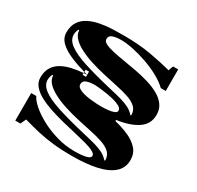

<svg xmlns="http://www.w3.org/2000/svg" viewBox="-203 -1038 1512 1473"><g transform="rotate(30 552.5 -301.0)"><path d="M605 199Q514 199 439.5 191Q365 183 298 167.5Q231 152 162 132L139 181H94V-63H139Q152 -33 195 5Q238 43 302.5 78Q367 113 444.5 135.5Q522 158 604 158Q636 158 668 155Q700 152 721 143.5Q742 135 742 119Q742 102 714.5 87.5Q687 73 641 60.5Q595 48 537.5 35Q480 22 418.5 6.5Q357 -9 299.5 -28Q242 -47 196 -71.5Q150 -96 122.5 -128.5Q95 -161 95 -202Q95 -258 118.5 -294.5Q142 -331 181 -352Q220 -373 268.5 -383.5Q317 -394 366 -397V-407Q295 -427 233 -453.5Q171 -480 133 -516Q95 -552 95 -602Q95 -661 121 -698.5Q147 -736 189.5 -757Q232 -778 284 -787.5Q336 -797 388.5 -799Q441 -801 485 -801Q624 -801 730.5 -782Q837 -763 920 -741Q923 -755 927.5 -765.5Q932 -776 935 -784H980V-593H936Q899 -629 842 -660Q785 -691 720.5 -713.5Q656 -736 595.5 -748.5Q535 -761 490 -761Q447 -761 416.5 -751Q386 -741 386 -711Q386 -690 412.5 -676.5Q439 -663 483.5 -653Q528 -643 583.5 -634Q639 -625 698.5 -614Q758 -603 813.5 -586.5Q869 -570 913.5 -545.5Q958 -521 984.5 -485Q1011 -449 1011 -398Q1011 -317 944 -271.5Q877 -226 761 -210V-200Q827 -184 884 -159Q941 -134 976 -95Q1011 -56 1011 2Q1011 72 961 115.5Q911 159 820 179Q729 199 605 199ZM839 -295Q839 -297 841.5 -297.5Q844 -298 844 -300Q844 -343 816 -369Q788 -395 740 -411Q692 -427 631.5 -439.5Q571 -452 506 -467Q444 -481 384.5 -500Q325 -519 277.5 -543.5Q230 -568 201.5 -598Q173 -628 172 -665H165Q158 -652 155 -639Q152 -626 152 -614Q152 -568 201 -531.5Q250 -495 350 -462.5Q450 -430 604 -394Q667 -380 710.5 -367.5Q754 -355 784.5 -339Q815 -323 839 -295ZM366 -381H396V-427H366V-407Q380 -403 396 -399Q380 -398 366 -397ZM604 -242Q636 -242 668 -245Q700 -248 721 -256.5Q742 -265 742 -281Q742 -300 718.5 -313.5Q695 -327 660 -336Q625 -345 588 -350.5Q551 -356 524 -358.5Q497 -361 490 -361Q447 -361 416.5 -351Q386 -341 386 -311Q386 -292 404 -279.5Q422 -267 450 -259.5Q478 -252 508.5 -248.5Q539 -245 565 -243.5Q591 -242 604 -242ZM839 105Q839 103 841.5 102.5Q844 102 844 100Q844 57 816 31Q788 5 740 -11Q692 -27 631.5 -39.5Q571 -52 506 -67Q444 -81 384.5 -100Q325 -119 277.5 -143.5Q230 -168 201.5 -198Q173 -228 172 -265H165Q158 -252 155 -239Q152 -226 152 -214Q152 -168 201 -131.5Q250 -95 350 -62.5Q450 -30 604 6Q667 20 710.5 32.5Q754 45 784.5 61Q815 77 839 105Z"/></g></svg>

Font: Diplomata SC
Style: Regular
Weight: 400
Designer: Eduardo Rodriguez Tunni
Foundry: Eduardo Rodriguez Tunni
Version: Version 1.002; ttfautohint (v1.8.4.7-5d5b);gftools[0.9.23]